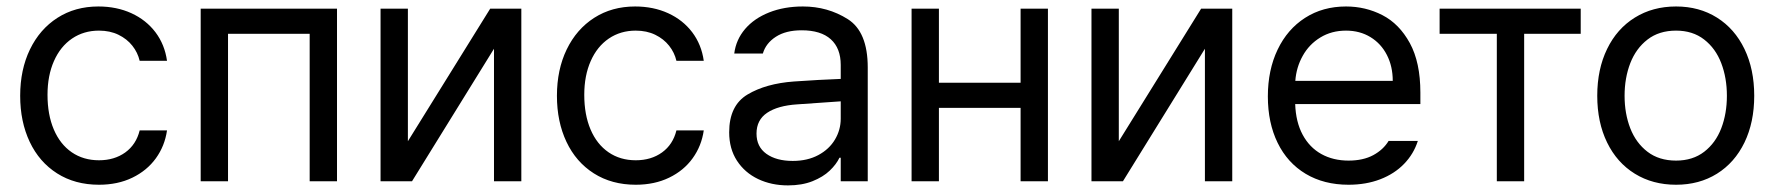

<svg xmlns="http://www.w3.org/2000/svg" viewBox="-20 -557 5454 590"><path d="M42 -262.7Q42 -342.8 72 -405Q102.1 -467.3 156.5 -502.2Q210.9 -537.1 282.2 -537.1Q338.4 -537.1 383.8 -516.4Q429.2 -495.6 457.8 -457.8Q486.3 -419.9 493.2 -370.1H409.2Q403.3 -395.5 386.7 -416.5Q370.1 -437.5 344 -450.2Q317.9 -462.9 284.2 -462.9Q237.3 -462.9 201.4 -438.5Q165.5 -414.1 145.8 -369.4Q126 -324.7 126 -265.6Q126 -204.6 145.3 -159.2Q164.6 -113.8 200.4 -89.1Q236.3 -64.5 284.2 -64.5Q331.5 -64.5 365 -88.6Q398.4 -112.8 409.2 -156.2H493.2Q486.3 -108.4 459 -70.6Q431.6 -32.7 386.7 -11Q341.8 10.7 284.2 10.7Q210.4 10.7 155.5 -24.2Q100.6 -59.1 71.3 -121.1Q42 -183.1 42 -262.7Z M596.7 -530.3H1015.6V0H931.6V-453.1H680.7V0H596.7Z M1486.3 -530.3H1582V0H1498V-407.2L1246.1 0H1149.4V-530.3H1233.4V-123Z M1691.4 -262.7Q1691.4 -342.8 1721.4 -405Q1751.5 -467.3 1805.9 -502.2Q1860.4 -537.1 1931.6 -537.1Q1987.8 -537.1 2033.2 -516.4Q2078.6 -495.6 2107.2 -457.8Q2135.7 -419.9 2142.6 -370.1H2058.6Q2052.7 -395.5 2036.1 -416.5Q2019.5 -437.5 1993.4 -450.2Q1967.3 -462.9 1933.6 -462.9Q1886.7 -462.9 1850.8 -438.5Q1814.9 -414.1 1795.2 -369.4Q1775.4 -324.7 1775.4 -265.6Q1775.4 -204.6 1794.7 -159.2Q1814 -113.8 1849.9 -89.1Q1885.7 -64.5 1933.6 -64.5Q1981 -64.5 2014.4 -88.6Q2047.9 -112.8 2058.6 -156.2H2142.6Q2135.7 -108.4 2108.4 -70.6Q2081.1 -32.7 2036.1 -11Q1991.2 10.7 1933.6 10.7Q1859.9 10.7 1804.9 -24.2Q1750 -59.1 1720.7 -121.1Q1691.4 -183.1 1691.4 -262.7Z M2419.9 -306.6Q2453.1 -309.1 2494.4 -311.3Q2535.6 -313.5 2563.5 -314.5V-357.4Q2563.5 -408.7 2533 -436.3Q2502.4 -463.9 2443.4 -463.9Q2395 -463.9 2364.3 -444.1Q2333.5 -424.3 2324.2 -392.6H2236.3Q2241.7 -435.1 2269.5 -467.8Q2297.4 -500.5 2343.5 -518.8Q2389.6 -537.1 2447.3 -537.1Q2523.4 -537.1 2585 -498.3Q2646.5 -459.5 2646.5 -349.6V0H2563.5V-72.3H2559.6Q2549.8 -51.8 2529.5 -32.5Q2509.3 -13.2 2476.8 -0.2Q2444.3 12.7 2401.4 12.7Q2350.6 12.7 2309.6 -6.8Q2268.6 -26.4 2244.6 -63.2Q2220.7 -100.1 2220.7 -150.4Q2220.7 -232.9 2277.1 -266.6Q2333.5 -300.3 2419.9 -306.6ZM2416 -62.5Q2461.4 -62.5 2494.9 -80.6Q2528.3 -98.6 2545.9 -128.4Q2563.5 -158.2 2563.5 -192.4V-245.6L2429.7 -236.3Q2370.1 -232.4 2337.4 -210.4Q2304.7 -188.5 2304.7 -146.5Q2304.7 -106 2335.2 -84.2Q2365.7 -62.5 2416 -62.5Z M2865.2 -302.7H3116.2V-530.3H3200.2V0H3116.2V-225.6H2865.2V0H2781.2V-530.3H2865.2Z M3670.9 -530.3H3766.6V0H3682.6V-407.2L3430.7 0H3334V-530.3H3418V-123Z M3876 -260.7Q3876 -341.8 3906 -404.5Q3936 -467.3 3990.5 -502.2Q4044.9 -537.1 4116.2 -537.1Q4176.3 -537.1 4228 -510.5Q4279.8 -483.9 4312.3 -424.6Q4344.7 -365.2 4344.7 -272.5V-237.3H3960Q3961.9 -182.1 3982.9 -143.1Q4003.9 -104 4040.3 -83.7Q4076.7 -63.5 4124 -63.5Q4168.9 -63.5 4200 -80.3Q4231 -97.2 4247.1 -124H4336.9Q4324.2 -84 4294.7 -53.5Q4265.1 -22.9 4221.4 -6.1Q4177.7 10.7 4124 10.7Q4048.3 10.7 3992.2 -22.9Q3936 -56.6 3906 -118.2Q3876 -179.7 3876 -260.7ZM4259.8 -308.6Q4259.8 -353 4241.9 -387.9Q4224.1 -422.9 4191.4 -442.9Q4158.7 -462.9 4116.2 -462.9Q4071.8 -462.9 4037.4 -441.9Q4002.9 -420.9 3983.2 -385.5Q3963.4 -350.1 3960.4 -308.6Z M4403.8 -530.3H4837.4V-453.1H4663.6V0H4579.6V-453.1H4403.8Z M4888.2 -262.7Q4888.2 -344.2 4918.5 -406.5Q4948.7 -468.8 5003.7 -502.9Q5058.6 -537.1 5130.4 -537.1Q5201.7 -537.1 5256.1 -502.9Q5310.5 -468.8 5340.6 -406.5Q5370.6 -344.2 5370.6 -262.7Q5370.6 -181.2 5340.6 -119.1Q5310.5 -57.1 5256.1 -23.2Q5201.7 10.7 5130.4 10.7Q5058.6 10.7 5003.7 -23.2Q4948.7 -57.1 4918.5 -119.1Q4888.2 -181.2 4888.2 -262.7ZM5286.6 -262.7Q5286.6 -317.4 5269.3 -362.8Q5252 -408.2 5216.8 -435.5Q5181.6 -462.9 5130.4 -462.9Q5078.1 -462.9 5042.7 -435.5Q5007.3 -408.2 4989.7 -362.8Q4972.2 -317.4 4972.2 -262.7Q4972.2 -208 4989.7 -162.8Q5007.3 -117.7 5042.7 -90.6Q5078.1 -63.5 5130.4 -63.5Q5181.6 -63.5 5216.8 -90.6Q5252 -117.7 5269.3 -162.8Q5286.6 -208 5286.6 -262.7Z"/></svg>

Font: Pretendard GOV
Style: Regular
Weight: 400
Designer: Base glyphs from Inter by Rasmus Andersson; Hangeul glyphs from Noto Sans CJK(Source Han Sans) by Jang Soo-young and Kan
Foundry: Kil Hyung-jin
Version: Version 1.309